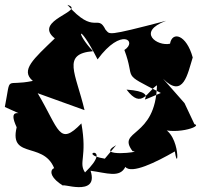

<svg xmlns="http://www.w3.org/2000/svg" viewBox="-61 -766 832 795"><path d="M703 -339 614 -440C699 -355 716 -462 737 -528C711 -623 652 -638 643 -585C590 -573 503 -634 627 -680C371 -613 396 -624 376 -643C342 -712 332 -617 218 -746C298 -721 71 -682 166 -607C78 -522 22 -475 75 -431C-44 -406 -14 -461 -41 -323L141 -241C0 -321 -26 -313 8 -239C-26 -97 139 -192 171 -44C193 -98 97 -60 202 4C181 -13 351 55 314 -59C381 -50 435 -28 458 -75C483 -44 585 -94 663 -139C679 -31 690 -245 585 -240C654 -201 782 -243 744 -252ZM373 -109C244 -130 415 -172 291 -52C263 -94 301 -115 276 -255C183 -159 185 -228 95 -380L289 -310C253 -463 193 -543 324 -554C250 -632 261 -681 343 -520C442 -655 510 -595 454 -559C503 -429 434 -469 605 -381C457 -319 630 -383 463 -395C526 -311 549 -388 589 -413C583 -191 420 -230 488 -140C540 -138 325 -112 420 -165Z"/></svg>

Font: Asimov Silicon
Style: Regular
Weight: 400
Designer: Google
Version: Version 2.000980; 2014